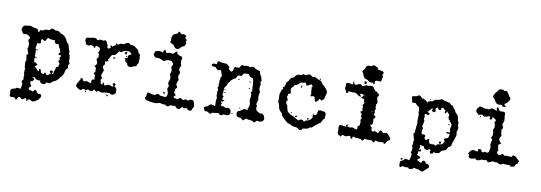

<svg xmlns="http://www.w3.org/2000/svg" viewBox="-59 -1015 4414 1566"><g transform="rotate(10 2148.0 -232.0)"><path d="M279 -449Q284 -454 289.5 -459.5Q295 -465 303 -463Q312 -464 319 -458Q326 -452 335 -454Q346 -456 356.5 -450.5Q367 -445 375 -438Q382 -432 391.5 -430.5Q401 -429 407 -421Q413 -414 419.5 -407Q426 -400 430 -389Q432 -379 439.5 -372.5Q447 -366 452 -358Q455 -344 460 -330Q465 -316 470 -302Q469 -294 469.5 -287.5Q470 -281 475 -275Q480 -270 478.5 -263.5Q477 -257 479 -252Q482 -245 480.5 -238.5Q479 -232 479 -225Q480 -221 482.5 -218Q485 -215 487 -211Q488 -205 483.5 -200Q479 -195 477 -190Q478 -184 479.5 -178.5Q481 -173 479 -167Q477 -163 472 -160Q467 -157 465 -152Q461 -138 457.5 -123Q454 -108 445 -97Q433 -85 423 -71.5Q413 -58 399 -49Q392 -45 385.5 -43Q379 -41 373 -36Q369 -33 366 -28.5Q363 -24 357 -23Q351 -19 343.5 -21Q336 -23 328 -23Q324 -19 322 -13Q320 -7 312 -7Q302 -3 293 -7.5Q284 -12 276 -17V-30Q270 -29 263 -29Q256 -29 249 -31Q241 -33 236 -38.5Q231 -44 225 -49Q220 -48 215.5 -47.5Q211 -47 206 -45Q212 -43 218.5 -40Q225 -37 228 -30Q218 -23 215 -14Q211 -13 207.5 -12.5Q204 -12 199 -11Q199 -6 199 -0.5Q199 5 201 11Q212 20 211 31Q208 33 205 34.5Q202 36 198 38Q196 43 195 47.5Q194 52 196 57Q204 62 214.5 63.5Q225 65 233 70Q236 64 241 57.5Q246 51 254 53Q259 57 261.5 62.5Q264 68 268 73Q272 76 276.5 78.5Q281 81 287 79Q293 77 299 81Q305 85 305 92Q307 97 304 101.5Q301 106 299 110Q294 116 290.5 122.5Q287 129 279 132Q271 136 264 141.5Q257 147 247 148Q241 150 236.5 147.5Q232 145 227.5 142.5Q223 140 218.5 138Q214 136 208 139Q204 140 202.5 144Q201 148 199 152H192Q191 147 190.5 143Q190 139 189 134Q184 132 180 133.5Q176 135 172.5 137.5Q169 140 165.5 143Q162 146 158 146Q153 146 150 143.5Q147 141 143.5 138Q140 135 136.5 132.5Q133 130 128 131Q119 136 116 145Q113 154 108 161Q104 156 101 151.5Q98 147 94 144Q85 140 75 142Q65 144 56 140Q51 135 51 129Q51 123 52 117Q51 109 50 100.5Q49 92 52 84Q64 72 79 72Q85 72 90 66.5Q95 61 101 61Q109 60 116.5 62Q124 64 132 62Q131 56 132.5 49Q134 42 135.5 35.5Q137 29 136.5 22.5Q136 16 131 10Q127 5 128.5 1Q130 -3 133 -7Q136 -11 138.5 -15Q141 -19 139 -24Q137 -29 137 -34Q137 -39 139 -44Q141 -52 137 -59.5Q133 -67 135 -75Q137 -82 135.5 -89Q134 -96 139 -103Q130 -115 131 -129.5Q132 -144 128 -158Q138 -168 134.5 -181Q131 -194 130 -206Q128 -213 132.5 -218Q137 -223 142 -228Q140 -234 137 -239Q134 -244 134 -251Q135 -256 132 -259.5Q129 -263 127 -268Q130 -275 133 -283Q136 -291 133 -300Q132 -307 132 -315Q132 -323 124 -328Q124 -333 124.5 -337Q125 -341 126 -346Q128 -349 131.5 -351.5Q135 -354 133 -358Q130 -369 120 -374Q110 -379 101 -383Q92 -382 81 -381.5Q70 -381 66 -391Q64 -398 58.5 -403.5Q53 -409 54 -417Q55 -422 56.5 -428.5Q58 -435 62 -440Q67 -447 76.5 -450.5Q86 -454 95 -451Q107 -457 120 -455.5Q133 -454 144 -447Q155 -446 165.5 -444Q176 -442 185 -437Q187 -432 188 -427Q189 -422 191 -417Q198 -418 200.5 -423.5Q203 -429 203 -434Q215 -438 229 -435Q233 -442 239 -444.5Q245 -447 252 -447.5Q259 -448 266 -447.5Q273 -447 279 -449ZM264 -359Q257 -352 249.5 -355.5Q242 -359 238 -366Q233 -364 229.5 -361Q226 -358 225 -353Q226 -350 227 -346.5Q228 -343 229 -340Q227 -336 225 -331.5Q223 -327 219 -325Q214 -325 209.5 -327.5Q205 -330 200 -328Q198 -325 198 -321.5Q198 -318 198 -315Q197 -307 195 -299Q193 -291 191 -284Q194 -280 197.5 -277Q201 -274 205 -270L214 -279Q216 -273 211 -272Q211 -271 211.5 -270Q212 -269 212 -268Q208 -268 203 -268.5Q198 -269 196 -263Q197 -257 198.5 -250.5Q200 -244 199 -238Q199 -232 198.5 -225.5Q198 -219 203 -214Q206 -210 212.5 -210.5Q219 -211 219 -204Q215 -205 211.5 -206.5Q208 -208 204 -208Q196 -200 198.5 -189Q201 -178 201 -168Q206 -167 210.5 -169Q215 -171 217 -166Q221 -162 224.5 -158.5Q228 -155 232 -152Q227 -149 222.5 -144.5Q218 -140 210 -138Q213 -133 217.5 -130Q222 -127 226 -123Q230 -117 234.5 -111.5Q239 -106 245 -102Q249 -102 250 -104Q251 -106 250.5 -109Q250 -112 249.5 -115Q249 -118 251 -120Q255 -122 262 -122Q264 -116 266 -110.5Q268 -105 269 -98Q272 -90 280.5 -88.5Q289 -87 296 -88Q297 -92 297 -95Q297 -98 299 -100Q307 -101 310.5 -94.5Q314 -88 319 -83Q330 -82 336.5 -89.5Q343 -97 351 -102Q346 -107 342 -112.5Q338 -118 342 -124Q355 -130 367 -119Q365 -114 361.5 -109Q358 -104 356 -99Q360 -100 365 -100.5Q370 -101 371 -106Q372 -119 377 -130.5Q382 -142 383 -155Q382 -163 388.5 -163Q395 -163 400 -165Q401 -173 403 -179Q405 -185 408 -192Q404 -196 400.5 -200Q397 -204 395 -209Q393 -214 397 -218Q401 -222 405 -225Q403 -228 400.5 -230.5Q398 -233 399 -238Q399 -243 404 -247.5Q409 -252 409 -257Q406 -264 400 -262Q394 -260 388 -262Q387 -265 387 -267.5Q387 -270 386 -272Q389 -276 391.5 -279.5Q394 -283 398 -287Q398 -292 394 -296Q390 -300 391 -305Q392 -313 386 -316.5Q380 -320 380 -327Q378 -333 376.5 -337.5Q375 -342 372 -347Q366 -350 357.5 -347.5Q349 -345 343 -352Q338 -356 338 -362.5Q338 -369 337 -374Q323 -375 309.5 -375Q296 -375 284 -383Q274 -382 271 -374.5Q268 -367 264 -359Z M914 -453Q923 -456 934 -456Q941 -456 944 -451.5Q947 -447 952 -443Q957 -443 960.5 -443.5Q964 -444 968 -444Q982 -442 992 -433.5Q1002 -425 1013 -419Q1017 -412 1021.5 -405.5Q1026 -399 1026 -391Q1031 -388 1035.5 -384Q1040 -380 1041 -375Q1042 -367 1041.5 -360Q1041 -353 1043 -345Q1045 -340 1042 -336Q1039 -332 1041 -327Q1041 -322 1042 -316.5Q1043 -311 1039 -306Q1034 -301 1031.5 -295Q1029 -289 1027 -282Q1018 -278 1008 -276Q998 -274 990 -268Q983 -263 975 -265.5Q967 -268 961 -270Q955 -272 953.5 -278Q952 -284 950 -289Q946 -294 940.5 -298Q935 -302 930 -306V-317Q927 -322 921 -324Q925 -331 931.5 -331.5Q938 -332 946 -333Q943 -341 945.5 -348.5Q948 -356 953 -362Q958 -364 963.5 -365Q969 -366 974 -368Q968 -375 961.5 -381.5Q955 -388 946 -390Q938 -389 929.5 -390Q921 -391 913 -387Q904 -385 897.5 -379.5Q891 -374 883 -370Q880 -372 876.5 -374Q873 -376 869 -378Q862 -367 854 -355.5Q846 -344 833 -339Q829 -337 824.5 -338Q820 -339 817 -337Q809 -327 804 -316Q799 -305 790 -295Q792 -293 793.5 -290Q795 -287 797 -283Q787 -277 771 -275Q769 -269 770 -264Q771 -259 773 -253Q770 -248 766.5 -244Q763 -240 760 -234Q759 -225 763.5 -217.5Q768 -210 773 -202Q769 -189 763.5 -177.5Q758 -166 758 -152Q763 -149 765 -143.5Q767 -138 768 -133Q764 -127 759 -122Q764 -108 765 -94Q767 -89 772 -88Q777 -87 782 -85Q781 -90 780.5 -94.5Q780 -99 780 -104Q786 -102 792 -97Q798 -92 794 -84Q804 -79 810 -86Q816 -91 823.5 -91Q831 -91 838 -92Q846 -92 852.5 -87Q859 -82 867 -83Q875 -88 870.5 -93.5Q866 -99 862 -104Q864 -106 865.5 -109.5Q867 -113 871 -113Q876 -115 879.5 -111.5Q883 -108 887 -106Q885 -101 883.5 -96Q882 -91 880 -86Q884 -84 889 -82Q894 -80 896 -74Q901 -65 900 -55.5Q899 -46 900 -36Q894 -26 882 -20.5Q870 -15 858 -21Q848 -30 835 -27Q822 -24 810 -26Q798 -20 785 -21Q772 -22 761 -29Q756 -28 751.5 -25Q747 -22 742 -20Q737 -22 732.5 -26Q728 -30 723 -33Q715 -33 713.5 -25.5Q712 -18 705 -18Q695 -14 686.5 -19Q678 -24 670 -26Q665 -24 661 -21Q657 -18 654 -14Q649 -18 645.5 -21Q642 -24 637 -25Q629 -23 623 -17Q617 -11 609 -10Q598 -15 587.5 -21.5Q577 -28 570 -39Q572 -48 574.5 -56Q577 -64 583 -70Q587 -76 589.5 -82.5Q592 -89 597 -94Q599 -104 599 -109Q604 -108 608 -107.5Q612 -107 615 -104Q617 -101 617 -98Q617 -95 618 -92Q625 -88 630 -84Q635 -88 640.5 -90.5Q646 -93 653 -90Q668 -83 688 -81Q688 -87 687 -94.5Q686 -102 690 -107Q692 -114 699 -113.5Q706 -113 711 -114Q710 -120 708 -126.5Q706 -133 708 -139Q710 -148 705 -154Q700 -160 694 -165Q696 -167 699.5 -170Q703 -173 706 -176Q706 -184 705.5 -193Q705 -202 707 -211Q702 -214 697.5 -216.5Q693 -219 689 -224Q694 -227 698.5 -230Q703 -233 705 -240Q712 -250 705.5 -261.5Q699 -273 698 -285Q703 -290 706.5 -293.5Q710 -297 712 -302Q711 -309 710.5 -314.5Q710 -320 710 -327Q708 -329 705.5 -330.5Q703 -332 701 -334Q705 -342 708.5 -349.5Q712 -357 712 -365Q709 -374 703 -380Q695 -383 687.5 -386Q680 -389 672 -388Q671 -383 671 -379Q671 -375 670 -370H661Q659 -379 650 -382Q641 -385 633 -387Q628 -387 624 -383Q620 -379 614 -380Q608 -381 600 -382.5Q592 -384 590 -392Q585 -403 582 -414Q579 -425 585 -436Q590 -441 596 -442Q602 -443 608.5 -443.5Q615 -444 621.5 -444.5Q628 -445 634 -448Q642 -450 650 -449Q658 -448 666 -448Q670 -443 673 -439.5Q676 -436 681 -435Q688 -437 693.5 -441Q699 -445 707 -443Q712 -444 716.5 -442Q721 -440 726 -439Q732 -439 736.5 -443.5Q741 -448 748 -444Q755 -437 757.5 -427.5Q760 -418 768 -410Q768 -405 767 -400.5Q766 -396 768 -392Q770 -389 772.5 -387Q775 -385 777 -382Q782 -384 786.5 -387Q791 -390 796 -392Q793 -398 790.5 -404Q788 -410 796 -414L806 -404Q813 -409 819 -413.5Q825 -418 833 -420Q831 -426 833.5 -432.5Q836 -439 840 -444Q839 -441 839 -438Q839 -435 838 -433Q843 -432 847 -430.5Q851 -429 855 -430Q860 -433 863 -435.5Q866 -438 870 -440Q878 -441 885 -440.5Q892 -440 900 -441Q904 -443 907.5 -446.5Q911 -450 914 -453ZM914 -377Q924 -376 935 -385Q936 -377 934.5 -369.5Q933 -362 926 -359Q921 -363 918.5 -367.5Q916 -372 914 -377ZM930 -353Q938 -347 940 -343Q938 -342 935.5 -342Q933 -342 931 -341Q930 -345 930 -353ZM831 -322Q836 -322 841.5 -320Q847 -318 849 -312Q844 -311 840 -310.5Q836 -310 831 -310ZM825 -11Q830 -11 833 -10.5Q836 -10 840 -9Q840 -7 839.5 -4.5Q839 -2 839 0Q837 0 834.5 1Q832 2 830 2Q828 -7 825 -11ZM653 -9Q656 -12 659 -8.5Q662 -5 658 -3Q655 1 651.5 -3Q648 -7 653 -9Z M1320 -620Q1328 -618 1332.5 -614Q1337 -610 1342 -605Q1347 -600 1352 -602.5Q1357 -605 1363 -606Q1369 -604 1375.5 -601.5Q1382 -599 1387 -595Q1385 -590 1383 -586Q1381 -582 1379 -578Q1382 -575 1385.5 -573Q1389 -571 1392 -568Q1396 -560 1392 -549Q1392 -544 1394.5 -540Q1397 -536 1395 -531Q1393 -526 1391 -521.5Q1389 -517 1387 -513Q1382 -508 1375.5 -506.5Q1369 -505 1364 -500Q1356 -495 1351 -487.5Q1346 -480 1337 -478Q1330 -476 1324 -478Q1318 -480 1312 -483Q1307 -488 1303 -494.5Q1299 -501 1294 -506Q1288 -509 1281 -512Q1274 -515 1269 -519Q1264 -523 1266.5 -528Q1269 -533 1270 -537Q1272 -544 1269.5 -550Q1267 -556 1269 -563Q1271 -572 1276 -581.5Q1281 -591 1292 -594Q1303 -596 1311 -602.5Q1319 -609 1320 -620ZM1305 -433Q1310 -436 1313.5 -440Q1317 -444 1321 -448Q1325 -452 1329.5 -454.5Q1334 -457 1340 -456Q1339 -454 1338 -451.5Q1337 -449 1336 -446Q1338 -442 1340.5 -438.5Q1343 -435 1349 -433Q1355 -428 1362.5 -427Q1370 -426 1378 -423Q1381 -419 1383 -414.5Q1385 -410 1387 -405Q1383 -401 1379 -395Q1380 -390 1381 -385.5Q1382 -381 1381 -376Q1380 -368 1383 -362.5Q1386 -357 1388 -350Q1387 -345 1383.5 -340.5Q1380 -336 1378 -331Q1376 -323 1376.5 -314Q1377 -305 1385 -299Q1390 -291 1386.5 -284Q1383 -277 1379 -270Q1378 -260 1380 -250Q1382 -240 1387 -232Q1383 -224 1381 -216Q1379 -208 1375 -199Q1373 -194 1375 -190Q1377 -186 1379.5 -181.5Q1382 -177 1383.5 -173Q1385 -169 1383 -164Q1381 -160 1378 -157.5Q1375 -155 1372 -153Q1374 -145 1371.5 -138.5Q1369 -132 1367 -124Q1372 -119 1377.5 -114Q1383 -109 1384 -101Q1381 -99 1377 -96Q1373 -93 1370 -90Q1368 -85 1373 -83Q1381 -79 1388.5 -77Q1396 -75 1403 -73Q1409 -77 1414 -81Q1419 -85 1424 -88Q1431 -89 1436 -84.5Q1441 -80 1447 -76Q1452 -76 1458 -79Q1464 -82 1469 -84Q1474 -86 1478.5 -83.5Q1483 -81 1488 -79Q1493 -76 1496 -80Q1499 -84 1502 -86Q1510 -90 1518 -89.5Q1526 -89 1533 -87Q1539 -77 1542 -67Q1545 -57 1547 -46Q1549 -36 1542.5 -27.5Q1536 -19 1534 -9Q1532 -1 1524 0Q1516 1 1510 -1Q1503 -1 1500.5 -5.5Q1498 -10 1496 -15Q1490 -15 1484.5 -14Q1479 -13 1474 -12Q1467 -10 1462 -14Q1457 -18 1450 -17Q1445 -11 1439 -3Q1433 5 1423 3Q1413 3 1407 -4.5Q1401 -12 1394 -18Q1376 -12 1357 -17Q1352 -12 1348 -8Q1344 -4 1337 -3Q1322 -4 1308 -15Q1297 -10 1285.5 -15Q1274 -20 1263 -19Q1253 -15 1242 -12.5Q1231 -10 1220 -12Q1209 -14 1199 -14.5Q1189 -15 1179 -17Q1172 -20 1164.5 -20.5Q1157 -21 1150 -26Q1148 -29 1145.5 -33Q1143 -37 1141 -40Q1143 -47 1147.5 -52.5Q1152 -58 1150 -66Q1149 -72 1152 -77.5Q1155 -83 1159 -88Q1168 -86 1176.5 -83.5Q1185 -81 1193 -77Q1198 -77 1203 -77.5Q1208 -78 1213 -76Q1217 -75 1220 -77Q1223 -79 1225.5 -82Q1228 -85 1231 -87Q1234 -89 1238 -89Q1244 -91 1249 -87Q1254 -83 1258 -79Q1270 -77 1281.5 -76.5Q1293 -76 1305 -74Q1312 -79 1314.5 -86.5Q1317 -94 1319 -101Q1319 -119 1309 -137Q1307 -145 1310 -151.5Q1313 -158 1316 -165Q1316 -173 1311.5 -179.5Q1307 -186 1308 -194Q1307 -204 1312.5 -212.5Q1318 -221 1317 -232Q1318 -242 1314 -250Q1310 -258 1308 -267Q1310 -272 1313 -276.5Q1316 -281 1316 -286Q1318 -297 1314.5 -307Q1311 -317 1309 -327Q1321 -337 1319 -356Q1308 -365 1302 -374Q1294 -374 1286 -374.5Q1278 -375 1270 -375Q1262 -370 1254 -367.5Q1246 -365 1238 -362Q1231 -364 1225 -367Q1219 -370 1213 -374Q1201 -378 1188.5 -377.5Q1176 -377 1164 -379Q1160 -385 1157 -390.5Q1154 -396 1149 -402Q1154 -407 1154 -415Q1154 -423 1160 -428Q1174 -435 1191 -435.5Q1208 -436 1222 -428Q1224 -435 1225.5 -442.5Q1227 -450 1235 -452Q1243 -451 1244.5 -442Q1246 -433 1254 -430Q1260 -432 1266.5 -434Q1273 -436 1279 -437Q1286 -436 1292 -435Q1298 -434 1305 -433ZM1280 -353Q1284 -355 1284.5 -353.5Q1285 -352 1284 -350.5Q1283 -349 1281.5 -349Q1280 -349 1280 -353ZM1275 -111Q1279 -113 1284.5 -114Q1290 -115 1293 -109Q1293 -105 1292.5 -101.5Q1292 -98 1292 -93Q1287 -96 1284.5 -102Q1282 -108 1275 -111ZM1471 -101Q1475 -101 1475 -99.5Q1475 -98 1473.5 -97Q1472 -96 1470.5 -96.5Q1469 -97 1471 -101Z M1856 -415Q1863 -420 1865 -429Q1867 -438 1877 -440Q1881 -441 1885 -439.5Q1889 -438 1892 -436Q1900 -440 1907 -439.5Q1914 -439 1922 -440Q1928 -442 1933.5 -437.5Q1939 -433 1945 -435Q1953 -437 1962 -440.5Q1971 -444 1977 -437Q1988 -427 2001.5 -424Q2015 -421 2027 -416Q2030 -407 2032 -397.5Q2034 -388 2040 -382Q2048 -374 2048.5 -363.5Q2049 -353 2055 -344Q2053 -339 2050.5 -335Q2048 -331 2046 -326Q2055 -315 2051 -302.5Q2047 -290 2048 -278Q2046 -272 2049.5 -266.5Q2053 -261 2055 -256Q2055 -251 2056 -247Q2057 -243 2056 -239Q2052 -232 2052.5 -225Q2053 -218 2051 -211Q2049 -206 2051.5 -201.5Q2054 -197 2055 -192Q2053 -182 2051.5 -172Q2050 -162 2046 -152Q2042 -147 2046.5 -143Q2051 -139 2051 -133Q2053 -128 2051 -122Q2049 -116 2050 -110Q2052 -105 2054 -101Q2056 -97 2058 -93Q2066 -89 2072.5 -85Q2079 -81 2085 -77Q2090 -77 2095 -78Q2100 -79 2105 -79Q2110 -75 2113.5 -72Q2117 -69 2121 -66Q2125 -55 2128.5 -44Q2132 -33 2123 -24Q2118 -16 2108.5 -12.5Q2099 -9 2089 -12Q2085 -12 2081 -13.5Q2077 -15 2072 -13Q2066 -10 2063 -3Q2060 4 2052 3Q2045 2 2041 -2.5Q2037 -7 2031 -7Q2021 -11 2011.5 -10Q2002 -9 1993 -13Q1982 -18 1975.5 -10Q1969 -2 1962 3Q1953 0 1945 -8.5Q1937 -17 1925 -15Q1920 -13 1915 -16.5Q1910 -20 1906 -23Q1900 -27 1900.5 -33Q1901 -39 1899 -45Q1898 -51 1902 -56Q1906 -61 1909 -66Q1914 -67 1918.5 -67.5Q1923 -68 1926 -71Q1930 -76 1936 -77.5Q1942 -79 1945 -84Q1952 -94 1963 -90Q1974 -86 1984 -86Q1984 -91 1983 -94.5Q1982 -98 1981 -102Q1985 -104 1989 -111Q1990 -118 1991.5 -125Q1993 -132 1993 -140Q1991 -148 1988.5 -157Q1986 -166 1986 -176Q1988 -187 1990 -198Q1992 -209 1990 -220Q1988 -222 1986.5 -225Q1985 -228 1983 -230Q1985 -235 1989 -239Q1993 -243 1992 -249Q1990 -273 1989.5 -297Q1989 -321 1984 -344Q1983 -349 1978 -349.5Q1973 -350 1969 -352Q1958 -354 1951.5 -362Q1945 -370 1940 -378Q1930 -376 1919.5 -377Q1909 -378 1901 -373Q1896 -368 1892.5 -362Q1889 -356 1886 -351Q1878 -350 1870.5 -352Q1863 -354 1857 -349Q1852 -344 1850 -337.5Q1848 -331 1844 -326Q1839 -321 1831 -319Q1823 -317 1818 -310Q1813 -305 1807.5 -300.5Q1802 -296 1800 -290Q1796 -282 1788.5 -275Q1781 -268 1784 -257Q1777 -253 1773.5 -246Q1770 -239 1765 -232Q1762 -217 1763 -202Q1764 -187 1759 -172Q1762 -169 1765 -167Q1768 -165 1771 -163Q1764 -150 1765 -135Q1779 -133 1786 -131Q1778 -128 1771 -119Q1767 -120 1763.5 -119.5Q1760 -119 1758 -115Q1760 -112 1762.5 -108.5Q1765 -105 1767 -102Q1761 -95 1760 -86Q1766 -84 1777 -82Q1784 -83 1790 -79Q1796 -75 1803 -73Q1809 -71 1814.5 -75Q1820 -79 1827 -76Q1832 -73 1837.5 -70.5Q1843 -68 1845 -62Q1851 -51 1848.5 -37.5Q1846 -24 1835 -18Q1821 -15 1802 -17Q1794 -19 1788 -12.5Q1782 -6 1774 -8Q1766 -7 1762 -12Q1758 -17 1753 -22Q1731 -17 1704 -15Q1699 -15 1695.5 -8Q1692 -1 1685 -4Q1679 -6 1673.5 -10.5Q1668 -15 1663 -17Q1658 -19 1652.5 -18Q1647 -17 1642 -17Q1636 -22 1633.5 -29.5Q1631 -37 1629 -45Q1631 -53 1640 -55.5Q1649 -58 1656 -60Q1661 -67 1668 -73Q1675 -79 1684 -81Q1692 -79 1700 -76.5Q1708 -74 1717 -73Q1716 -88 1715.5 -103Q1715 -118 1718 -133Q1720 -140 1718 -146Q1716 -152 1714 -158Q1713 -165 1714.5 -172Q1716 -179 1714 -186Q1712 -191 1715 -195.5Q1718 -200 1718 -205Q1717 -210 1715 -213.5Q1713 -217 1711 -222Q1711 -227 1713.5 -231Q1716 -235 1718 -240Q1714 -248 1713 -253Q1717 -256 1717.5 -260.5Q1718 -265 1717 -269.5Q1716 -274 1715.5 -278.5Q1715 -283 1717 -288Q1719 -293 1720 -299.5Q1721 -306 1720 -312Q1722 -315 1725 -318Q1728 -321 1730 -323Q1725 -329 1723.5 -335.5Q1722 -342 1720.5 -349Q1719 -356 1716 -362Q1713 -368 1706 -372Q1702 -370 1694 -364Q1676 -370 1664 -387Q1656 -387 1647.5 -387.5Q1639 -388 1633 -394Q1629 -403 1635 -407Q1641 -412 1649.5 -412.5Q1658 -413 1666 -409Q1675 -418 1675 -435Q1681 -437 1687 -437Q1693 -437 1699 -434Q1706 -431 1713 -430.5Q1720 -430 1727.5 -430Q1735 -430 1742.5 -429Q1750 -428 1757 -424Q1764 -415 1776 -407Q1776 -402 1775.5 -397.5Q1775 -393 1774 -388Q1780 -385 1785.5 -380Q1791 -375 1796 -372Q1803 -372 1806 -377.5Q1809 -383 1812 -388Q1814 -395 1814.5 -403Q1815 -411 1823 -415Q1831 -414 1839 -413.5Q1847 -413 1856 -415ZM1864 -322Q1875 -324 1879 -317Q1876 -317 1872.5 -316.5Q1869 -316 1865 -316Q1865 -317 1864.5 -319Q1864 -321 1864 -322ZM1959 -324Q1961 -321 1964.5 -317Q1968 -313 1970 -310Q1962 -306 1961 -312.5Q1960 -319 1959 -324ZM1962 -265Q1966 -267 1969 -264.5Q1972 -262 1972 -259Q1970 -254 1964.5 -257.5Q1959 -261 1962 -265ZM1775 -223Q1779 -224 1778.5 -219Q1778 -214 1774 -215Q1769 -215 1769.5 -219.5Q1770 -224 1775 -223ZM1770 -198Q1774 -200 1778.5 -197.5Q1783 -195 1782 -191Q1779 -189 1774 -191.5Q1769 -194 1770 -198ZM1914 -94Q1916 -96 1920 -94.5Q1924 -93 1922 -89Q1920 -86 1915.5 -87.5Q1911 -89 1914 -94ZM1874 -73Q1877 -75 1877.5 -74Q1878 -73 1877 -71.5Q1876 -70 1875 -69.5Q1874 -69 1874 -73ZM1858 -37Q1862 -41 1869 -38Q1870 -36 1867.5 -34.5Q1865 -33 1862.5 -32.5Q1860 -32 1858 -33Q1856 -34 1858 -37Z M2401 -450Q2409 -451 2415.5 -454.5Q2422 -458 2429 -461Q2437 -460 2443.5 -455.5Q2450 -451 2456 -446Q2463 -441 2469.5 -446Q2476 -451 2482 -446Q2488 -444 2494 -440Q2500 -436 2505 -433Q2511 -430 2516.5 -429Q2522 -428 2529 -426Q2534 -422 2538 -416Q2542 -410 2546 -405Q2548 -399 2552 -396.5Q2556 -394 2561 -391Q2567 -388 2569.5 -381.5Q2572 -375 2579 -371Q2584 -366 2587.5 -360Q2591 -354 2595 -347Q2597 -333 2591.5 -318.5Q2586 -304 2585 -290Q2582 -282 2575.5 -277.5Q2569 -273 2564 -267Q2559 -271 2554 -274Q2549 -277 2542 -276Q2541 -268 2536 -262Q2531 -256 2524 -251Q2517 -248 2512 -254Q2507 -260 2507 -266Q2508 -280 2496 -292Q2490 -291 2485 -289.5Q2480 -288 2474 -286Q2472 -289 2470.5 -291Q2469 -293 2467 -295Q2468 -302 2472 -311Q2467 -322 2467.5 -333.5Q2468 -345 2466 -356Q2464 -361 2467.5 -363Q2471 -365 2474 -369Q2470 -373 2466.5 -377Q2463 -381 2458 -384Q2449 -379 2441 -374Q2433 -369 2423 -365Q2417 -376 2413 -386Q2410 -391 2404.5 -388.5Q2399 -386 2394 -385Q2385 -385 2375.5 -383.5Q2366 -382 2361 -373Q2358 -367 2352.5 -364Q2347 -361 2341 -359Q2335 -357 2329.5 -354.5Q2324 -352 2321 -346Q2317 -338 2310.5 -333Q2304 -328 2302 -320Q2301 -314 2300.5 -307Q2300 -300 2305 -295Q2308 -292 2307 -287.5Q2306 -283 2304 -281Q2299 -279 2295.5 -277.5Q2292 -276 2288 -274Q2284 -270 2286 -266.5Q2288 -263 2285 -260Q2284 -258 2283 -255Q2282 -252 2281 -250Q2283 -244 2286 -237.5Q2289 -231 2291 -225Q2292 -219 2287.5 -216.5Q2283 -214 2281 -209Q2283 -199 2285 -193Q2288 -188 2292 -183.5Q2296 -179 2297 -172Q2299 -154 2306 -136Q2320 -116 2343 -107Q2354 -105 2363 -98.5Q2372 -92 2381 -87Q2387 -85 2392 -82Q2397 -79 2403 -75Q2410 -77 2415.5 -82Q2421 -87 2429 -86Q2437 -87 2442.5 -82Q2448 -77 2453 -72Q2457 -75 2460 -79.5Q2463 -84 2468 -85Q2484 -87 2498.5 -97.5Q2513 -108 2516 -125Q2514 -133 2513 -140.5Q2512 -148 2519 -153Q2519 -151 2519 -147.5Q2519 -144 2520 -141Q2528 -139 2534.5 -143Q2541 -147 2547 -152Q2547 -160 2547.5 -166.5Q2548 -173 2550 -181Q2557 -186 2567 -188Q2575 -186 2582.5 -184Q2590 -182 2599 -182Q2608 -183 2611 -175Q2614 -167 2617 -161Q2614 -146 2615 -135Q2617 -128 2612 -125Q2607 -122 2603 -118Q2599 -110 2596 -103Q2593 -96 2588 -88Q2583 -85 2578 -82.5Q2573 -80 2569 -75Q2559 -67 2548 -59.5Q2537 -52 2529 -42Q2524 -36 2516.5 -36.5Q2509 -37 2504 -32Q2495 -22 2482.5 -20.5Q2470 -19 2458 -17Q2450 -17 2447 -9Q2444 -1 2436 -1Q2428 2 2422 -3Q2416 -8 2411 -13Q2401 -17 2391.5 -17.5Q2382 -18 2372 -20Q2365 -21 2360 -24.5Q2355 -28 2350 -30Q2343 -33 2336.5 -35Q2330 -37 2324 -39Q2317 -43 2312 -48Q2307 -53 2300 -58Q2292 -64 2286 -71.5Q2280 -79 2272 -86Q2267 -90 2266 -95.5Q2265 -101 2263 -106Q2260 -113 2254.5 -117Q2249 -121 2245 -126Q2242 -131 2239.5 -134.5Q2237 -138 2235 -142Q2234 -151 2231.5 -159.5Q2229 -168 2227 -176Q2226 -181 2223 -185Q2220 -189 2218 -194Q2216 -199 2217.5 -205.5Q2219 -212 2219 -218Q2217 -229 2217.5 -239Q2218 -249 2217 -260Q2218 -268 2222 -275.5Q2226 -283 2227 -291Q2227 -297 2231.5 -300Q2236 -303 2240 -308Q2236 -313 2233 -321Q2236 -323 2239.5 -323.5Q2243 -324 2246 -326Q2249 -337 2253 -347Q2257 -357 2257 -368Q2263 -369 2267 -373.5Q2271 -378 2273.5 -383Q2276 -388 2278.5 -393.5Q2281 -399 2286 -403Q2291 -409 2298.5 -410.5Q2306 -412 2311 -417Q2314 -421 2316.5 -425Q2319 -429 2323 -434Q2331 -438 2339 -441.5Q2347 -445 2357 -443Q2364 -441 2369.5 -446Q2375 -451 2381 -453Q2386 -452 2391 -451Q2396 -450 2401 -450ZM2520 -440Q2523 -444 2527 -441Q2531 -438 2528 -434Q2524 -430 2520 -434Q2516 -438 2520 -440ZM2381 -360H2390Q2388 -356 2387 -351.5Q2386 -347 2387 -342Q2385 -342 2382.5 -342.5Q2380 -343 2379 -343Q2380 -347 2380 -351.5Q2380 -356 2381 -360ZM2331 -122Q2333 -125 2335.5 -128.5Q2338 -132 2340 -135Q2341 -132 2341 -128.5Q2341 -125 2342 -123Q2340 -123 2336.5 -122.5Q2333 -122 2331 -122ZM2379 -110Q2384 -112 2387 -109.5Q2390 -107 2389 -103Q2387 -99 2382.5 -99Q2378 -99 2374 -99Q2372 -102 2373.5 -106Q2375 -110 2379 -110ZM2478 -108Q2486 -110 2486 -103Q2486 -96 2480 -94Q2473 -92 2473 -99Q2473 -106 2478 -108Z M2914 -613Q2921 -620 2930 -623.5Q2939 -627 2948 -622Q2959 -615 2974 -610Q2972 -608 2970.5 -605Q2969 -602 2967 -600Q2978 -595 2988.5 -593.5Q2999 -592 3010 -590Q3015 -590 3018 -586Q3021 -582 3025 -578Q3022 -573 3020 -568.5Q3018 -564 3016 -559Q3019 -554 3022 -550Q3025 -546 3022 -540Q3019 -532 3018.5 -522Q3018 -512 3013 -504Q3005 -503 2997 -504Q2989 -505 2981 -506Q2976 -505 2972.5 -502.5Q2969 -500 2965 -498Q2965 -492 2965.5 -486.5Q2966 -481 2966 -475Q2961 -470 2956 -475Q2951 -480 2949 -484Q2943 -483 2938 -482.5Q2933 -482 2927 -483Q2921 -485 2915 -490Q2909 -495 2904 -498Q2899 -501 2893.5 -501.5Q2888 -502 2883 -505Q2873 -510 2869.5 -520Q2866 -530 2862 -538Q2860 -545 2856 -550Q2852 -555 2850 -562Q2853 -567 2857 -571.5Q2861 -576 2866 -581Q2869 -586 2870 -591.5Q2871 -597 2873 -602Q2889 -621 2914 -613ZM2882 -482Q2885 -483 2888.5 -484Q2892 -485 2895 -483Q2900 -482 2901.5 -477.5Q2903 -473 2905 -470Q2900 -466 2894 -464.5Q2888 -463 2883 -463Q2885 -470 2882 -482ZM2794 -466H2805Q2801 -460 2798 -457Q2806 -450 2810 -443Q2822 -441 2831.5 -448Q2841 -455 2853 -454Q2857 -455 2860 -452.5Q2863 -450 2865.5 -447Q2868 -444 2870.5 -442Q2873 -440 2878 -442Q2887 -448 2898 -452Q2909 -456 2920 -452Q2927 -453 2932.5 -455Q2938 -457 2945 -456Q2949 -455 2952.5 -454Q2956 -453 2961 -452Q2966 -441 2973.5 -431.5Q2981 -422 2990 -414Q2991 -418 2997 -422Q2997 -420 2997 -417Q2997 -414 2998 -412Q3003 -408 3010 -404Q3017 -400 3017 -392Q3017 -382 3006 -375Q3009 -367 3009 -358.5Q3009 -350 3014 -342Q3020 -326 3006 -311Q3012 -302 3005 -290Q3007 -289 3009 -287Q3011 -285 3012 -283Q3010 -277 3009 -270.5Q3008 -264 3005 -259Q3003 -255 3006 -251Q3009 -247 3009 -242Q3004 -232 3002 -227Q3008 -225 3014 -221Q3020 -217 3021 -210Q3015 -199 3006 -194Q3011 -171 3007 -152Q3005 -146 2998 -145Q2991 -144 2990 -136Q2994 -132 2998 -127.5Q3002 -123 3007 -120Q3006 -115 3005 -111Q3004 -107 3005 -102Q3012 -96 3018 -89Q3022 -91 3026 -94.5Q3030 -98 3035 -97Q3043 -96 3049 -92Q3055 -88 3063 -85Q3066 -92 3070 -97.5Q3074 -103 3076 -111Q3087 -113 3092.5 -105.5Q3098 -98 3106 -92Q3114 -98 3123.5 -99Q3133 -100 3141 -95Q3147 -88 3153 -82Q3159 -76 3164 -68Q3166 -65 3169 -61Q3172 -57 3170 -53Q3170 -48 3164.5 -45Q3159 -42 3155 -39Q3150 -37 3148.5 -34Q3147 -31 3145 -27Q3142 -21 3137.5 -16Q3133 -11 3128 -6Q3126 -8 3123.5 -12Q3121 -16 3117 -18Q3112 -21 3106.5 -19Q3101 -17 3096 -17Q3086 -17 3076 -17.5Q3066 -18 3057 -23Q3053 -25 3051 -21.5Q3049 -18 3048 -15Q3047 -10 3044.5 -8Q3042 -6 3039 -4Q3034 -8 3030 -12.5Q3026 -17 3019 -19Q3006 -19 2993 -18Q2980 -17 2968 -22Q2960 -20 2957 -12Q2954 -4 2946 -5Q2941 -5 2938 -8Q2935 -11 2933 -15Q2926 -13 2920.5 -14.5Q2915 -16 2909 -18Q2904 -19 2897.5 -18Q2891 -17 2885 -17Q2880 -22 2875 -22.5Q2870 -23 2865 -21Q2863 -17 2863 -13Q2863 -9 2863 -4H2853Q2848 -8 2848 -13.5Q2848 -19 2843 -23Q2834 -24 2826 -21Q2818 -18 2810 -14Q2805 -15 2799.5 -16.5Q2794 -18 2789 -20Q2779 -22 2772.5 -14.5Q2766 -7 2762 0Q2762 -7 2763 -11Q2756 -11 2749 -14Q2747 -18 2744.5 -21.5Q2742 -25 2740 -30Q2738 -35 2739 -41.5Q2740 -48 2740 -53Q2741 -60 2739 -66Q2737 -72 2738 -79Q2739 -84 2740.5 -88Q2742 -92 2744 -97Q2752 -96 2759 -97Q2766 -98 2774 -95Q2781 -93 2788.5 -93.5Q2796 -94 2804 -96Q2798 -100 2794 -104Q2799 -106 2803.5 -110Q2808 -114 2814 -115Q2812 -111 2810 -106.5Q2808 -102 2806 -98Q2817 -92 2828 -92Q2839 -92 2850 -96Q2858 -94 2866 -90Q2874 -86 2882 -84Q2886 -85 2890 -89Q2891 -96 2889.5 -102.5Q2888 -109 2892 -115Q2896 -117 2899.5 -119Q2903 -121 2906 -123Q2905 -134 2908 -149Q2907 -157 2903 -168Q2905 -173 2908.5 -176.5Q2912 -180 2909 -185Q2907 -189 2905.5 -192Q2904 -195 2902 -198Q2904 -203 2905 -207.5Q2906 -212 2906 -217Q2903 -218 2897 -222Q2895 -225 2894 -228.5Q2893 -232 2891 -235Q2896 -237 2899 -238Q2902 -239 2906 -241Q2907 -251 2904 -259.5Q2901 -268 2907 -277Q2905 -280 2902 -283.5Q2899 -287 2901 -292Q2905 -297 2909 -303.5Q2913 -310 2908 -316Q2904 -321 2905 -326.5Q2906 -332 2905 -337Q2899 -341 2892 -342.5Q2885 -344 2877 -346Q2883 -354 2888.5 -360Q2894 -366 2895 -375Q2889 -376 2882.5 -376.5Q2876 -377 2871 -380Q2867 -374 2863 -371Q2869 -369 2871 -363.5Q2873 -358 2872 -352Q2864 -356 2856.5 -358.5Q2849 -361 2843 -368Q2838 -372 2832 -374.5Q2826 -377 2821 -379Q2807 -377 2794.5 -377.5Q2782 -378 2769 -382Q2766 -365 2753 -362Q2749 -380 2737 -395Q2734 -404 2736.5 -413.5Q2739 -423 2737 -432Q2734 -437 2737.5 -440Q2741 -443 2744 -447Q2749 -444 2754.5 -445.5Q2760 -447 2765 -449Q2772 -442 2779.5 -441.5Q2787 -441 2795 -442Q2794 -448 2794 -454Q2794 -460 2794 -466ZM2901 -369Q2899 -361 2907 -364Q2909 -372 2901 -369ZM2982 -255Q2979 -247 2987 -249Q2988 -258 2982 -255Z M3502 -438Q3508 -440 3514.5 -443.5Q3521 -447 3527 -449Q3537 -447 3546 -442Q3555 -437 3566 -438Q3574 -436 3582 -434Q3590 -432 3598 -430Q3603 -422 3610.5 -417Q3618 -412 3627 -411Q3631 -397 3640 -389Q3648 -383 3651 -374Q3654 -365 3661 -358Q3664 -354 3668 -351Q3672 -348 3677 -344Q3679 -339 3680.5 -332.5Q3682 -326 3684 -321Q3687 -313 3686 -305Q3685 -297 3692 -290Q3697 -284 3696 -276Q3695 -268 3693 -260Q3701 -251 3701 -239Q3701 -227 3696 -216Q3692 -208 3694 -199.5Q3696 -191 3697 -183Q3694 -166 3687.5 -149.5Q3681 -133 3676 -116Q3671 -108 3671.5 -99.5Q3672 -91 3665 -84Q3662 -78 3655 -76.5Q3648 -75 3646 -69Q3641 -62 3637.5 -54Q3634 -46 3626 -44Q3618 -40 3609.5 -37.5Q3601 -35 3595 -30Q3591 -25 3588.5 -20.5Q3586 -16 3581 -12Q3574 -11 3568 -10Q3562 -9 3556 -7Q3551 -6 3546.5 -9.5Q3542 -13 3537 -12Q3533 -8 3532.5 -3.5Q3532 1 3527 3Q3522 3 3517.5 3Q3513 3 3508 2Q3508 -5 3505 -14L3511 -23Q3505 -29 3499 -32Q3496 -29 3493.5 -26Q3491 -23 3488 -21Q3471 -18 3459 -26Q3456 -31 3454 -35.5Q3452 -40 3450 -45Q3442 -47 3433 -48Q3424 -49 3416 -51Q3418 -46 3420.5 -41Q3423 -36 3422 -31Q3420 -26 3417 -21Q3414 -16 3415 -11Q3420 -13 3423 -14.5Q3426 -16 3430 -16Q3433 -13 3433.5 -9Q3434 -5 3434 -2Q3430 3 3424 2Q3418 1 3413 2Q3413 10 3412 17Q3411 24 3408 31Q3412 38 3419 39.5Q3426 41 3434 43Q3436 47 3436.5 53.5Q3437 60 3429 61Q3424 62 3419 67Q3414 72 3419 78Q3427 82 3436 86Q3445 90 3454 93Q3456 87 3456.5 81Q3457 75 3464 73Q3470 70 3475 72.5Q3480 75 3486 77Q3486 80 3486.5 83Q3487 86 3488 90Q3498 90 3508 94Q3518 98 3520 109Q3522 121 3512.5 127Q3503 133 3496 141Q3489 146 3483 153.5Q3477 161 3467 160Q3461 160 3457 157.5Q3453 155 3448 152Q3445 147 3440.5 148.5Q3436 150 3431 149Q3424 148 3417.5 145Q3411 142 3403 141Q3397 143 3393.5 148.5Q3390 154 3383 156Q3378 157 3372 156.5Q3366 156 3361 157Q3359 155 3357.5 152Q3356 149 3354 147Q3329 152 3307 143Q3302 146 3297.5 151.5Q3293 157 3285 155Q3284 149 3281 143.5Q3278 138 3280 131Q3281 126 3280 121Q3279 116 3280 111Q3284 107 3289 104Q3294 101 3299.5 98.5Q3305 96 3309 92Q3313 88 3314 82Q3325 81 3334.5 83.5Q3344 86 3354 88Q3354 78 3358 69Q3362 60 3361 50Q3360 46 3362.5 43.5Q3365 41 3367 36Q3363 33 3357.5 29.5Q3352 26 3356 18Q3358 12 3359.5 4.5Q3361 -3 3362 -11Q3361 -16 3358.5 -22Q3356 -28 3354 -33Q3358 -41 3359.5 -51Q3361 -61 3358 -69Q3360 -74 3362.5 -77.5Q3365 -81 3362 -85Q3357 -96 3355.5 -107Q3354 -118 3348 -129Q3350 -133 3353.5 -136.5Q3357 -140 3359 -145Q3359 -152 3358.5 -157.5Q3358 -163 3360 -170Q3362 -178 3361.5 -186Q3361 -194 3363 -202Q3367 -216 3364.5 -231Q3362 -246 3363 -260Q3364 -272 3364.5 -284Q3365 -296 3360 -308Q3361 -330 3357 -352Q3352 -355 3346.5 -357.5Q3341 -360 3338 -365Q3333 -368 3330.5 -372.5Q3328 -377 3323 -380Q3314 -380 3306 -380Q3298 -380 3290 -382Q3291 -387 3292.5 -391.5Q3294 -396 3291 -401Q3287 -408 3285.5 -415Q3284 -422 3287 -429Q3294 -434 3302.5 -434Q3311 -434 3318 -436Q3326 -438 3331.5 -443.5Q3337 -449 3345 -447Q3353 -445 3358 -439Q3363 -433 3368 -428Q3382 -428 3392.5 -420.5Q3403 -413 3414 -405Q3414 -403 3413 -400Q3412 -397 3412 -395Q3413 -396 3418 -396Q3418 -398 3417 -401Q3416 -404 3415 -406Q3424 -413 3435 -415Q3446 -417 3457 -420Q3462 -420 3465 -425.5Q3468 -431 3473 -433Q3488 -439 3502 -438ZM3539 -380Q3537 -375 3537 -369.5Q3537 -364 3533 -359H3519Q3515 -364 3512.5 -369Q3510 -374 3505 -378Q3500 -375 3497 -370.5Q3494 -366 3490 -362Q3492 -357 3493.5 -353Q3495 -349 3495 -344Q3494 -339 3490 -337Q3486 -335 3483 -333Q3478 -335 3473 -337Q3468 -339 3463 -341Q3465 -347 3467 -352.5Q3469 -358 3471 -364Q3457 -359 3449.5 -347Q3442 -335 3430 -328Q3436 -325 3441 -322Q3446 -319 3451 -315Q3451 -309 3448 -306Q3445 -305 3442 -304Q3439 -303 3435 -303Q3430 -305 3426.5 -306.5Q3423 -308 3419 -308Q3414 -306 3410 -299Q3417 -291 3415 -281.5Q3413 -272 3411 -263Q3413 -260 3416.5 -256Q3420 -252 3418 -247Q3416 -236 3413.5 -224Q3411 -212 3409 -200Q3411 -198 3413.5 -195Q3416 -192 3419 -190Q3413 -183 3414 -175.5Q3415 -168 3413 -160Q3410 -148 3420 -140Q3426 -139 3434 -140Q3442 -141 3445 -133Q3449 -128 3446.5 -123Q3444 -118 3442 -113Q3445 -109 3449.5 -103.5Q3454 -98 3460 -99Q3466 -102 3470.5 -106.5Q3475 -111 3483 -113Q3484 -105 3484.5 -97.5Q3485 -90 3487 -82Q3492 -74 3502 -73Q3512 -72 3521 -74Q3528 -75 3533 -71.5Q3538 -68 3543 -66Q3548 -68 3550 -73Q3552 -78 3557 -80Q3565 -83 3572.5 -83Q3580 -83 3587 -85Q3596 -89 3601 -96.5Q3606 -104 3611 -113Q3603 -123 3600 -132Q3608 -139 3617.5 -141Q3627 -143 3635 -149Q3636 -157 3637.5 -163.5Q3639 -170 3644 -177Q3639 -179 3633.5 -181Q3628 -183 3623 -181Q3613 -177 3613 -187Q3611 -192 3615.5 -192.5Q3620 -193 3623 -195Q3626 -193 3628.5 -192Q3631 -191 3633 -190Q3641 -192 3640.5 -200Q3640 -208 3638 -213Q3634 -224 3639 -234.5Q3644 -245 3642 -256Q3637 -275 3622 -279Q3623 -284 3626 -288Q3615 -290 3611.5 -299Q3608 -308 3606 -318Q3607 -321 3609.5 -324.5Q3612 -328 3610 -333Q3605 -340 3599.5 -346Q3594 -352 3588 -358Q3586 -353 3582.5 -345Q3579 -337 3571 -342Q3569 -348 3572 -354Q3575 -360 3572 -365Q3567 -368 3561.5 -371.5Q3556 -375 3551 -381Q3549 -381 3545.5 -381Q3542 -381 3539 -380ZM3428 -432Q3431 -432 3435 -432Q3439 -432 3442 -433V-427Q3439 -428 3436 -429Q3433 -430 3428 -432ZM3614 -251Q3614 -258 3621 -257Q3628 -256 3630 -251ZM3565 -97Q3566 -105 3574 -106.5Q3582 -108 3584 -100Q3583 -96 3581.5 -93.5Q3580 -91 3578 -87Q3573 -88 3568.5 -90Q3564 -92 3565 -97ZM3282 94Q3280 89 3282.5 84.5Q3285 80 3291 80Q3296 79 3296 83Q3296 87 3297 91Q3289 94 3282 94Z M3978 -610Q3987 -612 3996 -612.5Q4005 -613 4013 -608Q4018 -602 4025 -604.5Q4032 -607 4039 -608Q4044 -598 4052 -590Q4060 -582 4064 -571Q4066 -565 4070.5 -561Q4075 -557 4078 -552Q4079 -543 4075 -536Q4071 -529 4064 -523Q4061 -513 4052 -508Q4043 -503 4035 -498Q4040 -495 4042.5 -490.5Q4045 -486 4047 -481Q4050 -486 4055 -489Q4058 -482 4052 -480Q4046 -478 4042 -475H4026Q4023 -483 4019 -488Q4006 -486 3992 -486Q3978 -486 3968 -498Q3961 -504 3958 -513.5Q3955 -523 3947 -528Q3941 -532 3935 -543Q3938 -555 3944 -566.5Q3950 -578 3960 -586Q3965 -591 3968.5 -597.5Q3972 -604 3978 -610ZM3986 -464Q3988 -463 3990.5 -462.5Q3993 -462 3995 -460Q3999 -454 4002 -447Q4005 -440 4012 -436Q4021 -433 4029.5 -435Q4038 -437 4047 -435Q4051 -434 4053 -430.5Q4055 -427 4056 -424Q4056 -407 4058.5 -390.5Q4061 -374 4060 -357Q4057 -350 4054 -344.5Q4051 -339 4051 -332Q4050 -324 4056 -318Q4062 -312 4060 -304Q4059 -299 4056 -295Q4053 -291 4050 -287Q4053 -277 4052.5 -266.5Q4052 -256 4057 -247Q4061 -238 4054.5 -231.5Q4048 -225 4047 -217Q4045 -210 4046.5 -204.5Q4048 -199 4052 -194Q4056 -189 4060 -184.5Q4064 -180 4067 -175Q4062 -171 4056 -168.5Q4050 -166 4045 -162Q4047 -151 4048.5 -141Q4050 -131 4055 -120Q4050 -114 4047 -103Q4048 -98 4050 -92.5Q4052 -87 4057 -84Q4062 -82 4066.5 -82Q4071 -82 4076 -82Q4080 -86 4084.5 -89.5Q4089 -93 4094 -97Q4098 -93 4102 -90Q4106 -87 4111 -84Q4115 -82 4119.5 -84Q4124 -86 4128 -87Q4138 -86 4147 -84.5Q4156 -83 4166 -83Q4171 -85 4173.5 -90Q4176 -95 4180 -100Q4188 -97 4196 -95Q4204 -93 4209 -86Q4217 -78 4224.5 -71Q4232 -64 4240 -56Q4236 -54 4230 -52Q4230 -49 4230 -45.5Q4230 -42 4231 -39Q4220 -37 4214.5 -28.5Q4209 -20 4204 -12Q4198 -6 4190.5 -6Q4183 -6 4175 -5Q4171 -9 4167.5 -13Q4164 -17 4157 -16Q4146 -13 4135 -15Q4124 -17 4113 -17Q4105 -12 4096 -9.5Q4087 -7 4078 -9Q4074 -11 4071.5 -14Q4069 -17 4064 -19Q4054 -18 4045 -18Q4036 -18 4026 -23Q4017 -17 4007 -13Q3997 -9 3987 -6Q3983 -13 3977.5 -19Q3972 -25 3962 -21Q3952 -17 3941 -19.5Q3930 -22 3921 -14Q3911 -9 3899 -9Q3887 -9 3881 -20Q3870 -19 3859 -15Q3848 -11 3837 -14Q3834 -16 3830.5 -19Q3827 -22 3824 -24Q3825 -29 3826 -32.5Q3827 -36 3825 -41Q3823 -43 3820.5 -46Q3818 -49 3816 -51Q3820 -57 3824 -63Q3828 -69 3831 -75Q3835 -80 3841.5 -81.5Q3848 -83 3854 -85Q3862 -85 3869 -82.5Q3876 -80 3884 -79Q3892 -81 3892 -87Q3892 -93 3891 -100Q3896 -100 3902 -101.5Q3908 -103 3913 -100Q3918 -98 3919 -92Q3920 -86 3924 -82Q3936 -77 3946 -87Q3953 -87 3961 -84Q3969 -81 3976 -87Q3981 -90 3981.5 -96.5Q3982 -103 3984 -108Q3985 -115 3986.5 -120.5Q3988 -126 3988 -133Q3986 -138 3984.5 -142.5Q3983 -147 3982 -152Q3984 -162 3985 -171.5Q3986 -181 3990 -191Q3990 -197 3985.5 -201.5Q3981 -206 3977 -211Q3979 -215 3982 -218Q3985 -221 3987 -226Q3988 -233 3987.5 -240Q3987 -247 3988 -255Q3986 -260 3984.5 -264.5Q3983 -269 3981 -274Q3982 -279 3985.5 -283.5Q3989 -288 3991 -293Q3992 -304 3991 -314Q3990 -324 3985 -332Q3982 -339 3986.5 -343.5Q3991 -348 3993 -354Q3988 -365 3978 -368.5Q3968 -372 3961 -380Q3961 -373 3961 -366Q3961 -359 3953 -356Q3949 -351 3945.5 -354.5Q3942 -358 3938 -360Q3939 -370 3942 -378Q3931 -381 3921.5 -375.5Q3912 -370 3901 -370Q3891 -367 3885.5 -374.5Q3880 -382 3871 -382Q3865 -382 3858.5 -379Q3852 -376 3847 -374Q3839 -382 3830 -389Q3821 -396 3822 -408Q3821 -419 3828.5 -427.5Q3836 -436 3843 -444Q3851 -444 3858.5 -443.5Q3866 -443 3873 -438Q3884 -433 3895 -434.5Q3906 -436 3917 -434Q3926 -432 3932.5 -440Q3939 -448 3948 -446Q3954 -446 3959 -444Q3964 -442 3968.5 -439.5Q3973 -437 3977.5 -435.5Q3982 -434 3987 -437Q3983 -444 3982 -450Q3983 -453 3984 -456Q3985 -459 3986 -464ZM3856 -356Q3858 -360 3860.5 -363.5Q3863 -367 3868 -368Q3869 -356 3856 -356Z"/></g></svg>

Font: ErikasBuero
Style: Regular
Weight: 400
Designer: Peter Wiegel
Foundry: Peter Wiegel
Version: Version 1.006